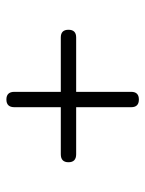

<svg xmlns="http://www.w3.org/2000/svg" viewBox="53 -614 454 600"><g transform="rotate(-90 280.0 -314.0)"><path d="M98 -303Q73 -303 73 -327Q73 -351 98 -351H245V-496Q245 -521 269 -521Q293 -521 293 -496V-351H463Q487 -351 487 -327Q487 -303 463 -303H293V-131Q293 -107 269 -107Q245 -107 245 -131V-303Z"/></g></svg>

Font: Jura
Style: Regular
Weight: 400
Designer: Daniel Johnson, Alexei Vanyashin
Foundry: Daniel Johnson
Version: Version 5.103